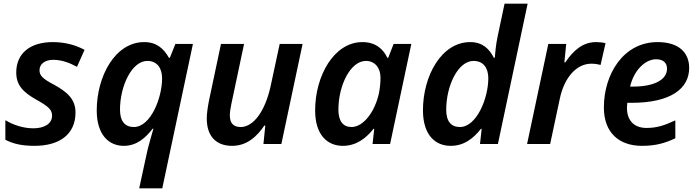

<svg xmlns="http://www.w3.org/2000/svg" viewBox="-20 -780 3780 1040"><path d="M167 10C302 10 389 -52 389 -171C389 -245 340 -284 273 -321C212 -353 194 -370 194 -400C194 -435 226 -456 268 -456C317 -456 360 -438 397 -418L438 -510C388 -537 330 -552 266 -552C143 -552 68 -491 68 -387C68 -318 106 -280 177 -240C245 -202 262 -185 262 -153C262 -110 220 -85 161 -85C106 -85 52 -103 9 -129V-23C51 -1 99 10 167 10Z M775 51 734 240H859L1025 -542H930L900 -467H895C867 -517 828 -552 761 -552C603 -552 504 -366 504 -182C504 -47 572 10 650 10C721 10 768 -33 807 -83H811C800 -44 781 20 775 51ZM705 -92C657 -92 630 -123 630 -186C630 -314 694 -450 778 -450C831 -450 858 -411 858 -356C858 -249 796 -92 705 -92Z M1237 10C1318 10 1372 -41 1412 -100H1417L1407 0H1504L1619 -542H1495L1446 -314C1416 -176 1352 -92 1284 -92C1244 -92 1225 -113 1225 -155C1225 -171 1228 -192 1233 -216L1302 -542H1177L1112 -235C1105 -200 1100 -164 1100 -138C1100 -45 1148 10 1237 10Z M1837 10C1908 10 1961 -29 2003 -82H2007L1998 0H2093L2208 -542H2112L2083 -467H2078C2055 -516 2013 -552 1943 -552C1789 -552 1687 -369 1687 -182C1687 -47 1755 10 1837 10ZM1884 -92C1839 -92 1813 -123 1813 -186C1813 -317 1878 -450 1962 -450C2011 -450 2041 -412 2041 -360C2041 -330 2038 -302 2032 -272C2010 -175 1949 -92 1884 -92Z M2421 10C2493 10 2543 -29 2585 -82H2589L2580 0H2677L2838 -760H2713L2676 -585C2666 -541 2662 -488 2660 -467H2655C2631 -514 2595 -552 2527 -552C2370 -552 2271 -367 2271 -183C2271 -47 2339 10 2421 10ZM2471 -92C2423 -92 2397 -123 2397 -186C2397 -314 2460 -450 2545 -450C2598 -450 2625 -412 2625 -356C2625 -248 2562 -92 2471 -92Z M2835 0H2960L3012 -244C3035 -356 3100 -435 3183 -435C3202 -435 3219 -432 3233 -428L3260 -546C3246 -550 3226 -552 3209 -552C3136 -552 3085 -506 3042 -442H3037L3047 -542H2950Z M3458 10C3532 10 3583 -5 3638 -31V-128C3578 -100 3537 -87 3482 -87C3413 -87 3376 -129 3376 -196C3376 -205 3377 -213 3378 -223H3400C3615 -223 3713 -301 3713 -412C3713 -496 3656 -552 3542 -552C3355 -552 3251 -376 3251 -198C3251 -62 3332 10 3458 10ZM3409 -311H3393C3414 -401 3476 -459 3534 -459C3572 -459 3593 -440 3593 -408C3593 -348 3524 -311 3409 -311Z"/></svg>

Font: Noto Sans SemiBold
Style: Italic
Weight: 600
Italic angle: -12°
Designer: Monotype Design Team
Foundry: Monotype Imaging Inc.
Version: Version 2.013